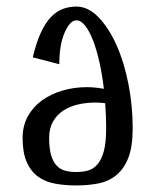

<svg xmlns="http://www.w3.org/2000/svg" viewBox="-20 -551 475 586"><path d="M213 -531Q249 -531 280.5 -498.5Q312 -466 335.5 -413.5Q359 -361 372 -294.5Q385 -228 385 -160Q385 -103 371.5 -69Q358 -35 334.5 -16Q311 3 279.5 9Q248 15 213 15Q178 15 148 9.5Q118 4 96 -12Q74 -28 61.5 -56.5Q49 -85 49 -130Q49 -167 65 -196Q81 -225 108 -244.5Q135 -264 170.5 -274.5Q206 -285 245 -285Q269 -285 297 -280Q292 -323 283.5 -361Q275 -399 264 -427.5Q253 -456 240 -472.5Q227 -489 213 -489Q194 -489 177.5 -452Q161 -415 161 -355L80 -376Q91 -422 105 -452Q119 -482 136 -499.5Q153 -517 172.5 -524Q192 -531 213 -531ZM304 -160Q304 -198 301 -236Q293 -237 286 -237.5Q279 -238 272 -238Q243 -238 217.5 -232Q192 -226 172.5 -213Q153 -200 141.5 -179.5Q130 -159 130 -130Q130 -98 136 -77.5Q142 -57 153 -45.5Q164 -34 179 -30Q194 -26 213 -26Q232 -26 248.5 -30.5Q265 -35 277.5 -49.5Q290 -64 297 -90Q304 -116 304 -160Z"/></svg>

Font: Combo
Style: Regular
Weight: 400
Designer: Eduardo Rodriguez Tunni
Foundry: Eduardo Rodriguez Tunni
Version: Version 1.001